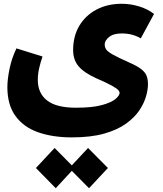

<svg xmlns="http://www.w3.org/2000/svg" viewBox="-20 -497 864 1016"><path d="M360 230Q259 230 182 203Q105 176 62 117Q19 58 19 -36Q19 -77 30.5 -133Q42 -189 67 -241L205 -198Q193 -163 186.5 -133Q180 -103 180 -74Q180 -4 229 34.5Q278 73 382 73Q469 73 519.5 59Q570 45 591.5 26.5Q613 8 613 -6Q613 -11 607 -19Q601 -27 575 -42Q549 -57 489 -83Q425 -112 396 -146Q367 -180 367 -232Q367 -306 400 -361Q433 -416 491 -446.5Q549 -477 624 -477Q672 -477 718 -462.5Q764 -448 795 -423L725 -294Q705 -306 680 -313Q655 -320 624 -320Q580 -320 557 -301Q534 -282 534 -262Q534 -248 541.5 -236Q549 -224 576.5 -208.5Q604 -193 662 -167Q706 -148 727.5 -131Q749 -114 756 -95Q763 -76 763 -51Q763 -24 753 12Q743 48 718 86Q693 124 647.5 157Q602 190 531.5 210Q461 230 360 230ZM275 499 170 392 269 286 360 378 446 286 551 392 451 499 360 407Z"/></svg>

Font: Readex Pro
Style: Bold
Weight: 700
Designer: Bonnie Shaver-Troup, Thomas Jockin
Foundry: Lexend
Version: Version 1.203; ttfautohint (v1.8.3)